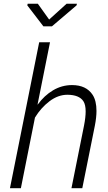

<svg xmlns="http://www.w3.org/2000/svg" viewBox="-20 -982 563 1002"><path d="M409.5 0H353L418.5 -326.5Q427 -370 427 -400.5Q427 -436 415 -454Q393 -487 332 -487.5Q283 -487.5 238.2 -453.5Q193.5 -419.5 162.5 -368.5L89 0H32L184.5 -761.5H241L176 -437L177 -436.5Q211 -483.5 257 -510.8Q303 -538 356 -538Q430 -538 463.5 -487Q483.5 -456 483.5 -403Q483.5 -369.5 475 -326ZM251 -844.5H206.5L122.5 -954L124.5 -962.5H177.5L236.5 -880L327.5 -962.5H381.5L379.5 -954Z"/></svg>

Font: Roberto Sans Light
Style: Italic
Weight: 300
Italic angle: -11°
Designer: Google
Version: Version 1.00;June 11, 2020;FontCreator 12.0.0.2522 64-bit; t